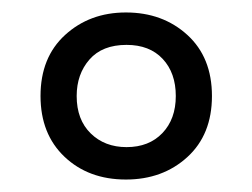

<svg xmlns="http://www.w3.org/2000/svg" viewBox="-20 -743 405 308"><path d="M182 -455Q122 -455 83.5 -491.5Q45 -528 45 -589Q45 -651 84.5 -687Q124 -723 182 -723Q241 -723 280.5 -687Q320 -651 320 -589Q320 -527 280.5 -491Q241 -455 182 -455ZM183 -507Q219 -507 240.5 -529.5Q262 -552 262 -589Q262 -626 241 -648.5Q220 -671 183 -671Q144 -671 123.5 -647.5Q103 -624 103 -589Q103 -551 125.5 -529Q148 -507 183 -507Z"/></svg>

Font: Noto Sans Ethiopic ExtraCondensed
Style: Regular
Weight: 400
Width: 2
Designer: Monotype Design Team
Foundry: Monotype Imaging Inc.
Version: Version 2.102; ttfautohint (v1.8.4.7-5d5b)